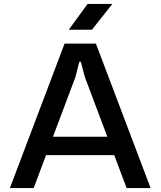

<svg xmlns="http://www.w3.org/2000/svg" viewBox="-20 -949 811 969"><path d="M30 0 306 -729H464L740 0H619L408 -561L388 -637H380L361 -561L150 0ZM198 -166 232 -259H537L571 -166ZM327 -799 422 -929H547L444 -799Z"/></svg>

Font: Hubot Sans Condensed ExtraLight Medium
Style: Regular
Weight: 500
Version: Version 2.000